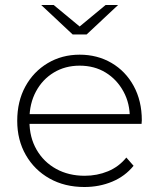

<svg xmlns="http://www.w3.org/2000/svg" viewBox="-20 -745 637 769"><path d="M318 4Q239 4 178.5 -30Q118 -64 83.5 -124Q49 -184 49 -261Q49 -339 81.5 -398.5Q114 -458 171 -492Q228 -526 299 -526Q370 -526 426.5 -493Q483 -460 515.5 -400.5Q548 -341 548 -263Q548 -260 547.5 -256.5Q547 -253 547 -249H86V-288H520L500 -269Q501 -330 474.5 -378.5Q448 -427 403 -454.5Q358 -482 299 -482Q241 -482 195.5 -454.5Q150 -427 124 -378.5Q98 -330 98 -268V-259Q98 -195 126.5 -145.5Q155 -96 205 -68.5Q255 -41 319 -41Q369 -41 412.5 -59Q456 -77 486 -114L515 -81Q481 -39 429.5 -17.5Q378 4 318 4ZM271 -607 145 -725H195L317 -624H281L403 -725H453L327 -607Z"/></svg>

Font: Modern
Style: Regular
Weight: 300
Designer: Julieta Ulanovsky
Foundry: Julieta Ulanovsky
Version: Version 8.000